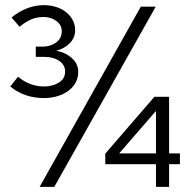

<svg xmlns="http://www.w3.org/2000/svg" viewBox="-20 -726 737 746"><path d="M284 -447Q284 -424 274 -405.5Q264 -387 246 -373.5Q228 -360 203.5 -352.5Q179 -345 151 -345Q74 -345 20 -390Q28 -400 35 -409Q42 -418 50 -428Q74 -408 99.5 -399Q125 -390 151 -390Q184 -390 208.5 -405Q233 -420 233 -448Q233 -474 210 -489.5Q187 -505 152 -505H119V-545H147Q176 -545 198 -561Q220 -577 220 -605Q220 -629 199 -644.5Q178 -660 150 -660Q123 -660 101 -650.5Q79 -641 56 -622Q48 -631 40.5 -640Q33 -649 25 -658Q51 -680 83.5 -693Q116 -706 151 -706Q176 -706 198 -699Q220 -692 236.5 -679Q253 -666 262.5 -648Q272 -630 272 -609Q272 -580 252 -559Q232 -538 199 -529Q237 -521 260.5 -499Q284 -477 284 -447ZM191 0H134Q233 -176 330.5 -350Q428 -524 527 -700H585Q486 -524 388 -350Q290 -176 191 0ZM637 -350V-130H679V-88H637V0H586V-88H389V-129Q437 -185 484.5 -239.5Q532 -294 580 -350ZM443 -130H586V-295Q550 -253 514.5 -212.5Q479 -172 443 -130Z"/></svg>

Font: Rosa Sans Light
Style: Regular
Weight: 300
Designer: Pentagram / MCKL
Foundry: Pentagram / MCKL
Version: Version 1.005;September 16, 2019;FontCreator 11.5.0.2425 64-